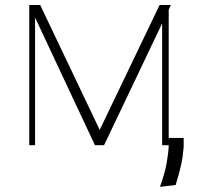

<svg xmlns="http://www.w3.org/2000/svg" viewBox="-20 -565 795 747"><path d="M367.9 -59.7 600.9 -545.5H644.9L636.4 -527.7V0H610.8V-474.1L384.9 0H349.4L116.5 -496.8V0H93.8V-545.5H136.4ZM694.6 -28.4V7.1Q691.8 43 684.8 75.6Q677.9 108.3 663.4 154.8L602.3 161.9Q621.1 110.4 628.4 69.2Q635.7 28.1 636.4 1.4V-28.4Z"/></svg>

Font: Inter UI Thin
Style: Regular
Weight: 100
Designer: Rasmus Andersson
Foundry: rsms
Version: 3.2;8d6f07862